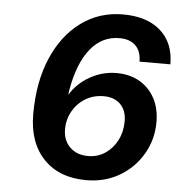

<svg xmlns="http://www.w3.org/2000/svg" viewBox="-50 -707 713 762"><g transform="rotate(5 307.0 -326.0)"><path d="M89 -235Q89 -363 130 -458.5Q171 -554 243.5 -607Q316 -660 410 -660Q506 -660 560 -612Q614 -564 614 -479H491Q491 -520 468.5 -542.5Q446 -565 404 -565Q335 -565 289 -508.5Q243 -452 224 -346Q222 -336 221 -323Q249 -370 299 -398Q349 -426 405 -426Q483 -426 531 -376.5Q579 -327 579 -246Q579 -176 545 -118Q511 -60 453 -26Q395 8 321 8Q213 8 151 -57Q89 -122 89 -235ZM220 -186Q220 -142 247.5 -115Q275 -88 320 -88Q358 -88 388 -108Q418 -128 435.5 -162Q453 -196 453 -238Q453 -281 428.5 -305.5Q404 -330 362 -330Q322 -330 290 -311Q258 -292 239 -259Q220 -226 220 -186Z"/></g></svg>

Font: Overused Grotesk SemiBold
Style: Italic
Weight: 600
Italic angle: -10°
Version: Version 0.003